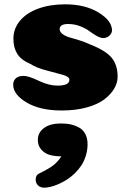

<svg xmlns="http://www.w3.org/2000/svg" viewBox="-20 -504 602 888"><path d="M281 -484Q374 -484 436 -446Q498 -408 498 -363Q498 -357 495 -351Q492 -345 487 -340Q482 -335 474.5 -331.5Q467 -328 459 -328Q444 -328 426 -338.5Q408 -349 392 -361Q376 -373 350 -383Q324 -393 295 -393Q256 -393 256 -369Q256 -356 270 -346Q284 -336 302 -331Q320 -326 347.5 -317.5Q375 -309 393 -300Q468 -271 496 -237.5Q524 -204 524 -149Q524 -122 509 -95.5Q494 -69 464 -45.5Q434 -22 382.5 -7.5Q331 7 265 7Q165 7 103 -30Q41 -67 41 -112Q41 -131 53.5 -142Q66 -153 89 -153Q112 -153 159 -130.5Q206 -108 246 -108Q301 -108 301 -135Q301 -149 272 -157.5Q243 -166 196 -178Q149 -190 121 -208Q77 -227 59.5 -255.5Q42 -284 42 -325Q42 -371 72 -407.5Q102 -444 156.5 -464Q211 -484 281 -484ZM155 143Q155 109 183.5 88Q212 67 263 67Q289 67 309.5 72Q330 77 347.5 87Q365 97 375 116.5Q385 136 385 163Q385 190 377 216Q369 242 356 261.5Q343 281 325.5 298Q308 315 289 327Q270 339 250.5 347.5Q231 356 214 360Q197 364 184 364Q167 364 156 353.5Q145 343 145 327Q145 306 160 299Q205 277 226 261Q247 245 264 219H263Q233 219 210 212.5Q187 206 171 188Q155 170 155 143Z"/></svg>

Font: Coiny
Style: Regular
Weight: 400
Version: Version 001.001